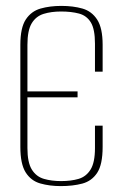

<svg xmlns="http://www.w3.org/2000/svg" viewBox="-20 -619 417 651"><path d="M186 12Q148 12 116.5 3Q85 -6 67 -34.5Q49 -63 49 -121V-467Q49 -525 67.5 -553Q86 -581 117.5 -590Q149 -599 188 -599Q228 -599 259.5 -590Q291 -581 309.5 -552.5Q328 -524 328 -467V-376H302V-471Q302 -520 288 -543Q274 -566 248 -573Q222 -580 187 -580Q154 -580 128 -572Q102 -564 87.5 -540Q73 -516 73 -467V-309H243V-289H73V-117Q73 -68 88 -44Q103 -20 129 -12.5Q155 -5 187 -5Q221 -5 246.5 -12.5Q272 -20 287 -44Q302 -68 302 -117V-193H328V-121Q328 -61 309.5 -33Q291 -5 259 3.5Q227 12 186 12Z"/></svg>

Font: Alumni Sans SC Thin
Style: Regular
Weight: 100
Designer: Robert E. Leuschke
Foundry: Robert E. Leuschke
Version: Version 1.018